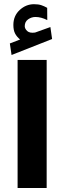

<svg xmlns="http://www.w3.org/2000/svg" viewBox="-20 -913 311 932"><path d="M77.6 -721.2Q61 -734.9 53 -750.7Q44.9 -766.6 44.9 -792Q44.9 -835.9 75.4 -864.3Q106 -892.6 145 -892.6Q166.5 -892.6 180.4 -887.9Q194.3 -883.3 209 -875L209.5 -815.4Q179.7 -830.6 151.9 -830.6Q132.8 -830.6 116.5 -819.1Q100.1 -807.6 100.1 -785.6Q100.6 -772.9 112.3 -762.2Q124 -751.5 149.4 -754.9Q149.9 -754.9 152.8 -755.9L224.6 -781.7L232.9 -723.6L36.1 -646L27.8 -702.1ZM206.5 -622.1V-0.5H65.4V-622.1Z"/></svg>

Font: Vazirmatn RD UI Black
Style: Regular
Weight: 900
Designer: Saber Rastikerdar
Foundry: Saber Rastikerdar
Version: Version 33.003